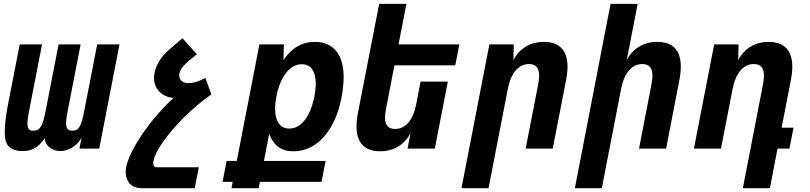

<svg xmlns="http://www.w3.org/2000/svg" viewBox="-20 -780 4254 1008"><path d="M98.1 13.2C146 13.2 182.1 -4.9 214.8 -54.7C214.8 -34.2 225.6 -18.1 239.3 -6.8C253.9 5.4 273.4 13.2 296.9 13.2C341.3 13.2 384.8 -15.6 408.2 -56.6L397 0H501L607.4 -546.9H490.2L421.9 -195.8C414.1 -155.3 406.7 -129.4 397 -113.8C387.2 -98.1 375.5 -93.8 359.9 -93.8C340.8 -93.8 333 -100.6 329.1 -114.7C327.6 -119.6 327.1 -126 327.1 -132.8C327.1 -148.4 329.6 -168.9 335 -195.8L403.3 -546.9H287.6L219.2 -195.8C211.4 -155.8 204.1 -130.9 193.8 -114.7C183.6 -98.6 171.9 -93.8 155.3 -93.8C139.2 -93.8 130.4 -98.1 126 -113.8C124.5 -118.7 124 -125 124 -131.3C124 -147 127 -167.5 132.3 -195.8L200.7 -546.9H83.5L23.4 -238.8C10.7 -174.3 4.9 -124 4.9 -86.4C4.9 -64.9 6.8 -47.9 11.2 -35.6C22.5 -3.4 52.7 13.2 98.1 13.2Z M721.2 208H1002.4L1023.9 98.1H804.2C791 98.1 784.7 92.3 784.7 77.1C784.7 72.8 785.2 66.9 786.6 60.5C792.5 34.7 808.6 3.4 836.4 -36.1C864.3 -75.7 901.4 -119.1 944.3 -162.1C989.3 -207 1038.6 -249 1089.8 -284.7L1058.1 -370.6C1022.5 -351.6 993.2 -343.3 970.2 -343.3C938 -343.3 920.9 -360.4 920.9 -385.3C920.9 -389.6 921.4 -393.6 922.4 -397.9C927.2 -418 946.8 -440.9 975.1 -463.9L1013.7 -495.1L938 -579.1L867.7 -519C822.3 -480.5 798.8 -435.5 791 -396C788.6 -383.8 788.6 -375 788.6 -374C788.6 -342.3 796.9 -321.8 811.5 -304.7C830.6 -282.2 858.9 -268.1 890.6 -266.1C855 -233.4 816.9 -192.4 782.7 -150.4C748 -107.9 716.3 -62.5 691.4 -19.5C666 24.4 648.9 63.5 642.6 96.7C640.6 106 640.1 115.7 640.1 122.6C640.1 144.5 645.5 164.1 656.7 178.7C671.4 197.8 694.8 208 721.2 208Z M1195.3 208H1337.9L1344.2 174.8H1668L1689.5 64.9H1365.7L1393.1 -77.1C1418 -14.2 1456.1 14.2 1520 14.2C1580.6 14.2 1635.3 -11.2 1679.7 -61C1724.6 -111.3 1757.8 -184.6 1773.9 -272.9C1780.8 -310.1 1784.2 -349.1 1784.2 -377.4C1784.2 -418.5 1776.9 -455.6 1762.7 -484.4C1737.3 -536.1 1691.9 -560.1 1632.8 -560.1C1565.4 -560.1 1511.2 -528.3 1468.3 -464.8L1470.2 -546.9H1341.8L1223.1 64.9H1169.9L1148.4 174.8H1201.7ZM1498.5 -105C1467.3 -105 1445.8 -121.1 1434.1 -150.4C1427.7 -166 1424.3 -186 1424.3 -208.5C1424.3 -229.5 1427.2 -253.4 1431.2 -273.9C1440.4 -323.2 1458 -367.2 1482.4 -397.9C1505.4 -426.8 1533.2 -442.9 1564.5 -442.9C1580.1 -442.9 1593.3 -439 1604 -431.6C1626.5 -416 1637.7 -382.8 1637.7 -340.3C1637.7 -298.8 1627 -245.1 1609.9 -203.1C1601.6 -182.1 1590.8 -163.6 1580.1 -149.9C1557.1 -120.6 1529.8 -105 1498.5 -105Z M1976.1 14.2C2046.9 14.2 2103 -19.5 2135.3 -81.1L2119.6 0H2262.7L2331.1 -351.6H2188L2165 -232.9C2148.4 -147.5 2108.4 -103 2054.2 -103C2019 -103 2001.5 -122.1 2001.5 -162.6C2001.5 -176.3 2003.4 -193.4 2007.3 -212.9L2050.8 -437H2370.1L2391.6 -546.9H2072.3L2113.8 -759.8H1970.7L1859.9 -190.9C1854.5 -163.6 1851.6 -138.7 1851.6 -116.2C1851.6 -29.8 1895 14.2 1976.1 14.2Z M2402.8 208H2544.9L2646 -313C2662.6 -397.9 2703.1 -443.8 2757.3 -443.8C2792.5 -443.8 2810.5 -424.8 2810.5 -383.3C2810.5 -369.6 2808.6 -353 2804.7 -333L2739.7 0H2881.8L2951.2 -355C2956.5 -382.8 2959.5 -407.2 2959.5 -429.7C2959.5 -516.6 2916 -560.1 2835.4 -560.1C2764.6 -560.1 2708.5 -526.4 2675.3 -464.8L2677.2 -546.9H2549.3Z M2998 208H3139.6L3240.7 -313C3257.3 -397.9 3297.9 -443.8 3352.1 -443.8C3387.2 -443.8 3405.3 -424.8 3405.3 -383.3C3405.3 -369.6 3403.3 -353 3399.4 -333L3335 0H3477.1L3545.9 -355C3551.3 -382.8 3554.2 -407.2 3554.2 -430.2C3554.2 -517.1 3511.2 -560.1 3430.7 -560.1C3357.4 -560.1 3301.8 -524.4 3270.5 -464.8L3327.6 -759.8H3185.5Z M3879.9 208H4022L4062 0H4124.5L4146 -109.9H4083.5L4131.3 -355C4136.7 -382.8 4139.6 -407.2 4139.6 -429.7C4139.6 -516.6 4096.2 -560.1 4015.6 -560.1C3944.8 -560.1 3888.7 -526.4 3855.5 -464.8L3857.4 -546.9H3729.5L3623 0H3765.1L3826.2 -313C3842.3 -395.5 3881.8 -443.8 3937.5 -443.8C3972.7 -443.8 3990.7 -424.8 3990.7 -383.3C3990.7 -369.6 3988.8 -353 3984.9 -333Z"/></svg>

Font: Hack
Style: Bold Oblique
Weight: 700
Italic angle: -12°
Monospace: yes
Designer: Christopher Simpkins
Foundry: Christopher Simpkins
Version: Version 2.010